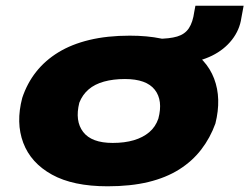

<svg xmlns="http://www.w3.org/2000/svg" viewBox="-20 -642 874 673"><path d="M357 11Q236 11 162 -30Q88 -71 61.5 -141.5Q35 -212 58 -299Q75 -350 106.5 -390Q138 -430 184.5 -458.5Q231 -487 293.5 -502Q356 -517 435 -517Q557 -517 630.5 -476.5Q704 -436 730.5 -366.5Q757 -297 735 -209Q717 -159 685.5 -118Q654 -77 608 -48Q562 -19 500 -4Q438 11 357 11ZM375 -141Q417 -141 449 -150.5Q481 -160 503 -178.5Q525 -197 535 -226Q552 -290 522.5 -327.5Q493 -365 418 -365Q377 -365 344.5 -356Q312 -347 290.5 -328.5Q269 -310 258 -282Q242 -218 271.5 -179.5Q301 -141 375 -141ZM629 -421 528 -494 530 -506Q574 -506 601 -514Q628 -522 642 -543Q656 -564 661 -601L665 -622H834L826 -579Q820 -537 793 -502.5Q766 -468 723.5 -447Q681 -426 629 -421Z"/></svg>

Font: Nunito Sans 7pt Expanded Black
Style: Italic
Weight: 900
Width: 7
Italic angle: -9°
Designer: Vernon Adams
Foundry: Vernon Adams
Version: Version 3.101;gftools[0.9.27]